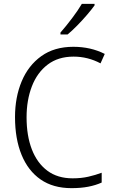

<svg xmlns="http://www.w3.org/2000/svg" viewBox="-20 -967 592 997"><path d="M362 -673Q282 -673 227.5 -631.5Q173 -590 145.5 -518.5Q118 -447 118 -358Q118 -262 145.5 -191Q173 -120 226 -80.5Q279 -41 357 -41Q402 -41 439 -49.5Q476 -58 508 -70V-19Q477 -5 438.5 2.5Q400 10 351 10Q256 10 191 -35Q126 -80 92 -163Q58 -246 58 -359Q58 -462 92.5 -544.5Q127 -627 194.5 -675.5Q262 -724 361 -724Q451 -724 524 -687L502 -638Q436 -673 362 -673ZM471 -939Q456 -918 432 -890Q408 -862 381 -834.5Q354 -807 331 -788H294V-798Q323 -831 354 -872Q385 -913 405 -947H471Z"/></svg>

Font: Noto Sans Tamil SemiCondensed Light
Style: Regular
Weight: 300
Width: 4
Designer: Jelle Bosma - Monotype Design Team
Foundry: Monotype Imaging Inc.
Version: Version 2.004; ttfautohint (v1.8.4.7-5d5b)